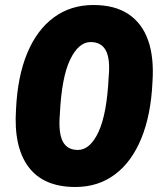

<svg xmlns="http://www.w3.org/2000/svg" viewBox="-20 -736 640 767"><path d="M281 11Q154 11 94 -69Q34 -149 44 -299Q50 -430 88.5 -523Q127 -616 194.5 -666Q262 -716 353 -716Q438 -716 492.5 -680Q547 -644 571.5 -575.5Q596 -507 589 -407Q583 -277 544.5 -183Q506 -89 439 -39Q372 11 281 11ZM291 -137Q340 -137 373.5 -209Q407 -281 414 -427Q421 -500 403 -534Q385 -568 342 -568Q294 -568 260 -497.5Q226 -427 219 -278Q213 -206 230.5 -171.5Q248 -137 291 -137Z"/></svg>

Font: Nunito Sans 10pt Black
Style: Italic
Weight: 900
Italic angle: -9°
Designer: Vernon Adams
Foundry: Vernon Adams
Version: Version 3.101;gftools[0.9.27]